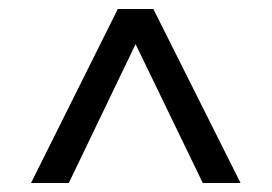

<svg xmlns="http://www.w3.org/2000/svg" viewBox="-20 -720 604 427"><path d="M242 -700H321L515 -313H431L266 -654H297L133 -313H49Z"/></svg>

Font: Pathway Extreme 72pt SemiBold
Style: Regular
Weight: 600
Designer: Eduardo Rodriguez Tunni
Foundry: Eduardo Rodriguez Tunni
Version: Version 1.001;gftools[0.9.26]